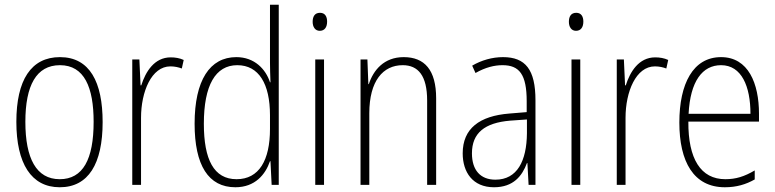

<svg xmlns="http://www.w3.org/2000/svg" viewBox="-20 -780 3271 810"><path d="M413 -265C413 -433 359 -539 233 -539C111 -539 49 -442 49 -266C49 -90 112 10 232 10C353 10 413 -89 413 -265ZM87 -266C87 -419 133 -505 233 -505C336 -505 375 -411 375 -266C375 -108 330 -24 232 -24C133 -24 87 -112 87 -266Z M700 -538C631 -538 594 -477 576 -420H573L568 -529H538V0H575V-283C575 -393 619 -500 699 -500C717 -500 734 -496 747 -491L755 -527C738 -535 719 -538 700 -538Z M973 10C1056 10 1100 -44 1119 -100H1121L1126 0H1156V-760H1119V-517C1119 -491 1120 -463 1121 -433H1119C1101 -488 1054 -539 977 -539C865 -539 801 -441 801 -258C801 -83 859 10 973 10ZM978 -24C882 -24 840 -107 840 -258C840 -420 889 -505 981 -505C1072 -505 1119 -426 1119 -294V-236C1119 -104 1073 -24 978 -24Z M1330 -726C1307 -726 1299 -709 1299 -688C1299 -667 1309 -650 1329 -650C1350 -650 1360 -666 1360 -689C1360 -709 1352 -726 1330 -726ZM1347 -529H1310V0H1347Z M1683 -539C1600 -539 1555 -484 1536 -425H1534L1530 -529H1501V0H1538V-302C1538 -439 1596 -505 1679 -505C1744 -505 1782 -461 1782 -356V0H1820V-365C1820 -485 1771 -539 1683 -539Z M2102 -539C2057 -539 2011 -526 1972 -503L1986 -472C2028 -496 2066 -505 2100 -505C2171 -505 2202 -466 2202 -353V-307L2129 -301C2003 -291 1932 -238 1932 -133C1932 -54 1974 10 2064 10C2146 10 2183 -38 2203 -92H2205L2210 0H2239V-357C2239 -486 2197 -539 2102 -539ZM2132 -271 2203 -276V-218C2202 -101 2162 -22 2070 -22C2007 -22 1971 -62 1971 -133C1971 -219 2025 -262 2132 -271Z M2411 -726C2388 -726 2380 -709 2380 -688C2380 -667 2390 -650 2410 -650C2431 -650 2441 -666 2441 -689C2441 -709 2433 -726 2411 -726ZM2428 -529H2391V0H2428Z M2744 -538C2675 -538 2638 -477 2620 -420H2617L2612 -529H2582V0H2619V-283C2619 -393 2663 -500 2743 -500C2761 -500 2778 -496 2791 -491L2799 -527C2782 -535 2763 -538 2744 -538Z M3022 -539C2904 -539 2846 -427 2846 -263C2846 -98 2906 10 3038 10C3087 10 3127 -2 3164 -23V-61C3120 -35 3084 -24 3040 -24C2936 -24 2883 -110 2884 -267H3182V-300C3182 -428 3137 -539 3022 -539ZM3022 -505C3109 -505 3146 -415 3146 -300H2885C2892 -437 2943 -505 3022 -505Z"/></svg>

Font: Noto Sans Myanmar UI Condensed ExtraLight
Style: Regular
Weight: 200
Width: 3
Designer: Monotype Design Team
Foundry: Monotype Imaging Inc.
Version: Version 2.103